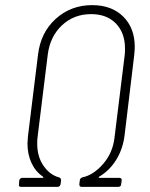

<svg xmlns="http://www.w3.org/2000/svg" viewBox="-20 -728 583 748"><path d="M54 -10 55 -25Q56 -29 59 -32Q62 -35 66 -35H146Q149 -35 149 -36.5Q149 -38 147 -40Q118 -60 102.5 -93.5Q87 -127 87 -170Q87 -178 89 -198L128 -514Q138 -601 197 -654.5Q256 -708 339 -708Q415 -708 460 -663.5Q505 -619 505 -545Q505 -536 503 -514L465 -198Q458 -146 432.5 -105Q407 -64 367 -40Q365 -39 364.5 -37Q364 -35 367 -35H446Q450 -35 452.5 -32Q455 -29 454 -25L452 -10Q452 -6 449 -3Q446 0 441 0H298Q289 0 289 -10L291 -26Q292 -34 301 -37Q344 -46 381.5 -89Q419 -132 426 -191L466 -515Q467 -523 467 -539Q467 -600 431.5 -636.5Q396 -673 335 -673Q268 -673 221.5 -629.5Q175 -586 166 -515L126 -191Q125 -183 125 -168Q125 -117 150 -81.5Q175 -46 210 -37Q218 -34 218 -26L216 -10Q215 -6 212 -3Q209 0 205 0H62Q52 0 54 -10Z"/></svg>

Font: Barlow Semi Condensed ExLight
Style: Italic
Weight: 275
Width: 4
Italic angle: -7°
Designer: Jeremy Tribby
Foundry: Tribby Type
Version: Version 1.408